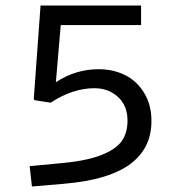

<svg xmlns="http://www.w3.org/2000/svg" viewBox="-20 -675 654 705"><path d="M536.1 -231Q536.1 -182.6 518.3 -144.3Q500.5 -106 462.6 -75.9Q424.8 -45.9 362.1 -26.6Q299.3 -7.3 212.9 0L97.2 9.8L88.9 -64.9L208 -76.2Q297.9 -84.5 351.6 -105.5Q405.3 -126.5 426.8 -156.7Q448.2 -187 448.2 -231.9Q448.2 -287.1 413.1 -319.1Q377.9 -351.1 327.1 -351.1Q246.6 -351.1 166 -297.9L106.9 -307.1L104 -312L128.9 -654.8H498V-583H203.1L185.1 -373Q257.3 -420.9 342.8 -420.9Q395.5 -420.9 439 -399.4Q482.4 -377.9 509.3 -334Q536.1 -290 536.1 -231Z"/></svg>

Font: IntelOne Mono
Style: Regular
Weight: 400
Designer: Fred Shallcrass
Foundry: Frere-Jones Type LLC
Version: Version 1.200;hotconv 1.1.0;makeotfexe 2.6.0;FJTRelease1.2